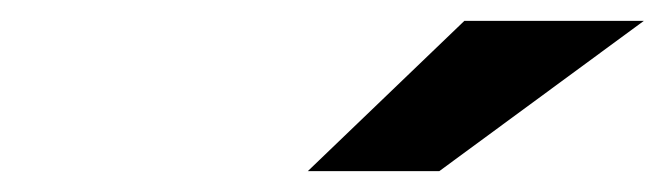

<svg xmlns="http://www.w3.org/2000/svg" viewBox="-20 -771 640 184"><path d="M275 -607 425 -751H597L401 -607Z"/></svg>

Font: Montserrat Thin
Style: Bold Italic
Weight: 700
Italic angle: -11.3°
Version: Version 9.000